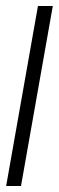

<svg xmlns="http://www.w3.org/2000/svg" viewBox="-58 -620 196 640"><path d="M-37.5 0H12L118 -600H68.5Z"/></svg>

Font: Anybody UltraCondensed Light
Style: Italic
Weight: 300
Width: 1
Italic angle: -10°
Version: Version 1.113;gftools[0.9.25]